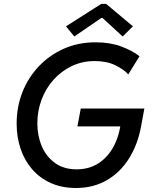

<svg xmlns="http://www.w3.org/2000/svg" viewBox="-20 -941 769 969"><path d="M363.3 7.8Q292.5 7.8 236.8 -17.1Q181.2 -42 142.6 -86.4Q104 -130.9 84 -189.9Q64 -249 64 -316.9Q64 -401.9 93.3 -476.1Q122.6 -550.3 176.5 -606.9Q230.5 -663.6 303.2 -695.6Q376 -727.5 462.4 -727.5Q535.6 -727.5 591.8 -706.5Q647.9 -685.5 684.1 -657.2L627.4 -565.4Q605.5 -590.3 562.3 -611.6Q519 -632.8 458 -632.8Q395 -632.8 342 -607.4Q289.1 -582 250 -538.3Q210.9 -494.6 189.7 -437.7Q168.5 -380.9 168.5 -318.4Q168.5 -255.9 190.9 -203.1Q213.4 -150.4 257.6 -118.4Q301.8 -86.4 366.7 -86.4Q429.7 -86.4 477.1 -116.9Q524.4 -147.5 554 -202.9Q583.5 -258.3 590.8 -331.5L636.2 -303.2H370.6L387.7 -393.1H708.5L692.4 -305.2Q675.3 -211.4 631.1 -141.1Q586.9 -70.8 519 -31.5Q451.2 7.8 363.3 7.8ZM355 -756.8 313 -808.1 491.2 -921.4H515.6L650.9 -808.1L599.1 -756.8L497.1 -850.6H491.7Z"/></svg>

Font: Reddit Sans Medium
Style: Italic
Weight: 500
Italic angle: -11.25°
Designer: Stephen Hutchings
Version: Version 1.013